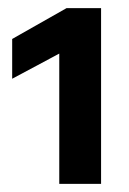

<svg xmlns="http://www.w3.org/2000/svg" viewBox="-20 -845 319 473"><path d="M229 -392H126V-713L10 -651V-749L144 -825H229Z"/></svg>

Font: Hind Jalandhar
Style: Bold
Weight: 700
Designer: Namrata Goyal
Foundry: Indian Type Foundry
Version: Version 0.702;PS 1.0;hotconv 1.0.81;makeotf.lib2.5.63406